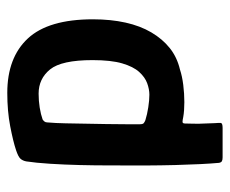

<svg xmlns="http://www.w3.org/2000/svg" viewBox="-72 -449 631 527"><g transform="rotate(-90 243.5 -185.5)"><path d="M60 100Q56 56 54 -20Q52 -96 53 -206Q53 -241 54 -282.5Q55 -324 57.5 -363.5Q60 -403 64 -429Q66 -439 71.5 -445Q77 -451 95 -457Q119 -465 160.5 -473Q202 -481 252 -481Q349 -481 401.5 -424.5Q454 -368 454 -246Q454 -197 445 -156.5Q436 -116 418 -85.5Q400 -55 375 -35Q350 -15 316 -7Q298 -1 274 2Q250 5 226.5 5Q203 5 186 2Q177 0 172.5 0Q168 0 168 7Q168 14 167.5 29.5Q167 45 168 61.5Q169 78 169 89Q170 100 169.5 105Q169 110 156 110H75Q68 110 64.5 108Q61 106 60 100ZM166 -117Q166 -109 169 -106.5Q172 -104 177 -102Q193 -97 212.5 -94Q232 -91 247 -91Q262 -91 278.5 -97Q295 -103 309.5 -119Q324 -135 333 -165.5Q342 -196 342 -247Q342 -332 316.5 -363.5Q291 -395 250 -395Q230 -395 211.5 -392Q193 -389 179 -384Q176 -382 173.5 -379Q171 -376 171 -371Q169 -348 168.5 -321Q168 -294 167.5 -265.5Q167 -237 166.5 -209Q166 -181 166 -157Q166 -133 166 -117Z"/></g></svg>

Font: Glory SemiBold
Style: Regular
Weight: 600
Designer: Robert Leuschke
Foundry: Robert Leuschke
Version: Version 1.011